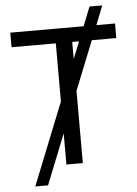

<svg xmlns="http://www.w3.org/2000/svg" viewBox="-61 -876 732 1025"><g transform="rotate(-5 305.0 -364.0)"><path d="M85.9 102.1H154.3L261.7 -167V0H349.6V-387.2L454.6 -649.4H585.9V-727.5H485.8L526.4 -829.6H458L417.5 -727.5H24.4V-649.4H261.7V-337.9ZM349.6 -558.1V-649.4H386.2Z"/></g></svg>

Font: Raveo Display Display
Style: Regular
Weight: 400
Designer: Jakub Foglar, Rasmus Andersson (Inter)
Foundry: Jakubfoglar.com
Version: Version 1.100;Glyphs 3.2.3 (3260)